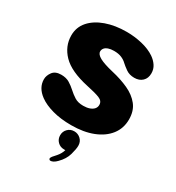

<svg xmlns="http://www.w3.org/2000/svg" viewBox="-205 -748 1029 1123"><g transform="rotate(30 309.5 -187.0)"><path d="M309.5 10.5Q238.5 10.5 183 -4.8Q127.5 -20 92 -46Q37.5 -86 37.5 -143Q37.5 -168 55.2 -192.2Q73 -216.5 113 -216.5Q146.5 -216.5 169.5 -202.5Q192.5 -188.5 212 -170.5Q231.5 -152.5 254.5 -137.8Q277.5 -123 313.5 -123Q337.5 -123 355.5 -129.2Q373.5 -135.5 383.5 -147Q393.5 -158.5 393.5 -174.5Q393.5 -200.5 365.2 -212Q337 -223.5 277 -236Q155 -262.5 101.5 -317.5Q48 -372.5 48 -445.5Q48 -500.5 83.2 -540.8Q118.5 -581 180 -603Q241.5 -625 320 -625Q372.5 -625 424 -612.8Q475.5 -600.5 511.5 -576Q535.5 -559.5 550.2 -537.2Q565 -515 565 -486.5Q565 -453 544.5 -433.5Q524 -414 490.5 -414Q457 -414 433.8 -430.5Q410.5 -447 396 -460.5Q383 -473.5 362.2 -482.5Q341.5 -491.5 310.5 -491.5Q288.5 -491.5 272.8 -486Q257 -480.5 249 -470.8Q241 -461 241 -448.5Q241 -428.5 270.5 -412.5Q300 -396.5 361.5 -382Q425 -367.5 475.8 -344.2Q526.5 -321 556.5 -283.2Q586.5 -245.5 586.5 -187.5Q586.5 -127.5 552 -83Q517.5 -38.5 455.2 -14Q393 10.5 309.5 10.5ZM344.5 32Q369.5 32 388 49.2Q406.5 66.5 406.5 94Q406.5 116 395.5 155Q384.5 194 350.5 228Q338.5 240.5 327.8 246Q317 251.5 309.5 251.5Q304 251.5 301 248.2Q298 245 298 241.5Q298 236 305.5 226.2Q313 216.5 326.5 202.5Q336.5 191 343.2 178.8Q350 166.5 353.5 154Q351.5 154 349 154Q346.5 154 344.5 154Q318.5 154 301 136.5Q283.5 119 283.5 93Q283.5 67.5 301 49.8Q318.5 32 344.5 32Z"/></g></svg>

Font: Sono ExtraLight Monospace ExtraBold
Style: Regular
Weight: 800
Version: Version 2.112